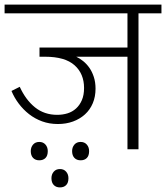

<svg xmlns="http://www.w3.org/2000/svg" viewBox="-30 -650 723 836"><path d="M302 -403Q317 -396 332 -384Q347 -372 359 -355Q371 -338 378.5 -315Q386 -292 386 -264Q386 -229 374 -200.5Q362 -172 340 -152Q318 -132 288 -121Q258 -110 222 -110Q185 -110 153.5 -121.5Q122 -133 96.5 -153Q71 -173 51.5 -199Q32 -225 20 -254L56 -272Q82 -215 122.5 -182.5Q163 -150 219 -150Q243 -150 264 -156.5Q285 -163 301 -177.5Q317 -192 326.5 -214Q336 -236 336 -267Q336 -329 294.5 -366Q253 -403 166 -403H142V-443H525V-592H-10V-630H673V-592H573V0H525V-403ZM194 126Q194 109 204 97.5Q214 86 231 86Q248 86 258 97.5Q268 109 268 126Q268 146 258 156Q248 166 231 166Q214 166 204 155.5Q194 145 194 126ZM104 8Q104 -9 114 -20.5Q124 -32 141 -32Q158 -32 168 -20.5Q178 -9 178 8Q178 28 168 38Q158 48 141 48Q124 48 114 37.5Q104 27 104 8ZM284 8Q284 -9 294 -20.5Q304 -32 321 -32Q338 -32 348 -20.5Q358 -9 358 8Q358 28 348 38Q338 48 321 48Q304 48 294 37.5Q284 27 284 8Z"/></svg>

Font: Ek Mukta ExtraLight
Style: Regular
Weight: 275
Designer: Girish Dalvi and Yashodeep Gholap
Foundry: Ek Type
Version: Version 2.538;PS 1.002;hotconv 16.6.51;makeotf.lib2.5.65220;